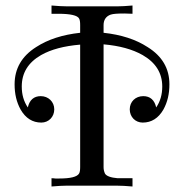

<svg xmlns="http://www.w3.org/2000/svg" viewBox="-20 -677 668 697"><path d="M595 -371C595 -428 569 -473 516 -506C473 -534 420 -551 356 -558V-586C356 -605 365 -618 382 -624C391 -627 408 -628 432 -628C439 -628 454 -627 461 -627V-657C438 -655 420 -654 407 -654H223C209 -654 190 -655 167 -657V-627H192C236 -627 261 -621 267 -610C270 -605 271 -597 271 -586V-558C207 -551 154 -534 111 -506C59 -473 33 -428 33 -371C33 -336 40 -306 55 -279C73 -248 98 -232 130 -232C157 -232 177 -253 177 -280C177 -308 155 -328 128 -328C103 -328 87 -314 81 -287C66 -309 59 -334 59 -363C59 -412 82 -450 129 -477C166 -498 213 -510 271 -515V-71C271 -60 270 -52 267 -47C260 -35 236 -29 195 -29H181C174 -30 170 -30 167 -30V0C190 -2 209 -3 222 -3H404C419 -3 438 -2 461 0V-30H407C382 -32 366 -38 361 -47C358 -54 356 -61 356 -70V-516C414 -511 461 -498 498 -477C545 -450 569 -412 569 -363C569 -334 562 -309 547 -287C541 -314 525 -328 500 -328C472 -328 451 -308 451 -280C451 -253 471 -232 498 -232C530 -232 555 -248 573 -279C588 -306 595 -336 595 -371Z"/></svg>

Font: Veleka
Style: Regular
Weight: 400
Designer: Stefan Peev, Context Ltd, 2016; SIL International, 1997-2014.
Foundry: Stefan Peev, Context Ltd, 2016
Version: Version 1.000